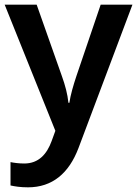

<svg xmlns="http://www.w3.org/2000/svg" viewBox="-20 -562 587 822"><path d="M0 -542 217 -2 201 42C181 97 146 138 84 138C61 138 39 135 25 132V232C43 236 67 240 100 240C204 240 275 180 316 72L547 -542H411L307 -236C294 -197 282 -156 277 -122H273C269 -160 259 -197 245 -236L137 -542Z"/></svg>

Font: Noto Sans Bengali UI SemiBold
Style: Regular
Weight: 600
Designer: Jelle Bosma - Monotype Design Team
Foundry: Monotype Imaging Inc.
Version: Version 2.003